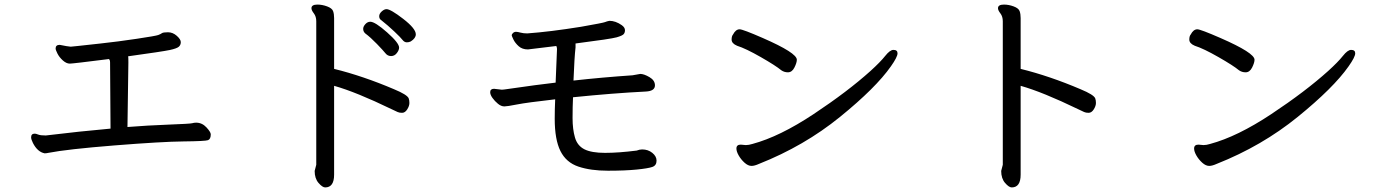

<svg xmlns="http://www.w3.org/2000/svg" viewBox="-20 -752 6040 839"><path d="M175 -82Q183 -82 191 -84Q273 -100 480 -116.5Q687 -133 782 -134Q877 -135 889 -139.5Q901 -144 901 -165Q901 -175 882 -195.5Q863 -216 837 -216Q828 -216 819.5 -213.5Q811 -211 717.5 -207.5Q624 -204 537 -197L541 -479Q541 -504 540 -506Q692 -527 722 -533.5Q752 -540 761 -547.5Q770 -555 770 -568Q770 -580 752.5 -595.5Q735 -611 714 -611Q693 -611 687.5 -607Q682 -603 671.5 -599Q661 -595 577.5 -582.5Q494 -570 420 -562Q346 -554 319.5 -551Q293 -548 289 -548Q275 -549 241 -556Q223 -556 223 -540Q223 -534 231 -518Q239 -502 254.5 -488Q270 -474 285 -474Q298 -474 456 -494Q461 -490 461 -479L463 -190Q328 -178 180 -160Q157 -160 147 -164Q137 -168 132 -168Q116 -168 116 -152Q116 -143 124 -127Q144 -88 175 -82Z M1576 -606Q1599 -589 1627 -560Q1655 -531 1664.5 -519Q1674 -507 1689 -507Q1704 -507 1714 -520Q1724 -533 1724 -544Q1724 -564 1671.5 -610.5Q1619 -657 1598 -657Q1586 -657 1576.5 -646.5Q1567 -636 1567 -626Q1567 -614 1576 -606ZM1758 -567Q1767 -567 1775 -571Q1797 -585 1797 -602Q1797 -627 1742 -669.5Q1687 -712 1669 -712Q1659 -712 1648 -702Q1637 -692 1637 -681Q1637 -669 1647 -663Q1675 -641 1703 -614.5Q1731 -588 1739 -577.5Q1747 -567 1758 -567ZM1401 67Q1440 67 1440 11V-377Q1536 -350 1691 -275Q1710 -266 1717.5 -262.5Q1725 -259 1737 -259Q1750 -259 1759.5 -274Q1769 -289 1769 -302Q1769 -314 1766 -322Q1760 -338 1702 -362Q1566 -420 1440 -451V-673Q1440 -691 1435.5 -703.5Q1431 -716 1409.5 -724Q1388 -732 1367 -732Q1341 -732 1341 -716Q1341 -707 1351.5 -693.5Q1362 -680 1362 -659V-32L1355 -5Q1355 28 1372 47.5Q1389 67 1401 67Z M2637 -6Q2711 -6 2761.5 -11Q2812 -16 2830.5 -22.5Q2849 -29 2849 -50Q2849 -69 2830.5 -84Q2812 -99 2786 -99Q2775 -99 2762 -94Q2683 -84 2624 -84Q2565 -84 2534 -99.5Q2503 -115 2492.5 -151Q2482 -187 2482 -236Q2482 -286 2484 -327Q2661 -345 2802 -352Q2842 -354 2842 -379Q2842 -401 2818 -415Q2794 -429 2778 -429L2744 -423Q2612 -414 2486 -400Q2490 -502 2495 -545V-562Q2651 -582 2675 -589Q2699 -596 2705 -602.5Q2711 -609 2711 -620Q2711 -632 2697 -642Q2670 -661 2643 -661Q2632 -659 2624 -655.5Q2616 -652 2519 -635Q2382 -613 2284 -606Q2267 -606 2254.5 -609.5Q2242 -613 2235 -613Q2227 -613 2221.5 -607.5Q2216 -602 2216 -598Q2216 -595 2223.5 -579.5Q2231 -564 2246.5 -550Q2262 -536 2287 -536L2411 -551Q2414 -544 2414 -538L2408 -391Q2336 -383 2184 -361L2173 -360L2139 -364Q2122 -364 2122 -349Q2122 -338 2132 -324Q2142 -310 2156 -298.5Q2170 -287 2184 -287Q2196 -287 2239 -295.5Q2282 -304 2406 -318Q2404 -273 2404 -233Q2404 -142 2429 -92Q2454 -42 2507.5 -24Q2561 -6 2637 -6Z M3264 -27Q3277 -27 3297 -36Q3494 -114 3650.5 -241Q3807 -368 3873 -462Q3902 -503 3902 -519Q3902 -534 3884 -534Q3869 -534 3848 -507.5Q3827 -481 3784 -442Q3684 -352 3535.5 -253.5Q3387 -155 3268 -123Q3252 -118 3239 -118L3217 -120Q3198 -120 3198 -103Q3198 -90 3208 -72.5Q3218 -55 3233.5 -41Q3249 -27 3264 -27ZM3423 -436Q3441 -436 3451.5 -457Q3462 -478 3462 -491Q3462 -521 3313 -586Q3226 -624 3212 -624Q3195 -624 3183 -601Q3177 -594 3177 -579Q3177 -562 3201 -552Q3239 -540 3304.5 -502.5Q3370 -465 3394 -445Q3407 -436 3423 -436Z M4401 67Q4440 67 4440 11V-377Q4536 -350 4691 -275Q4710 -266 4717.5 -262.5Q4725 -259 4737 -259Q4750 -259 4759.5 -274Q4769 -289 4769 -302Q4769 -314 4766 -322Q4760 -338 4702 -362Q4566 -420 4440 -451V-673Q4440 -691 4435.5 -703.5Q4431 -716 4409.5 -724Q4388 -732 4367 -732Q4341 -732 4341 -716Q4341 -707 4351.5 -693.5Q4362 -680 4362 -659V-32L4355 -5Q4355 28 4372 47.5Q4389 67 4401 67Z M5264 -27Q5277 -27 5297 -36Q5494 -114 5650.5 -241Q5807 -368 5873 -462Q5902 -503 5902 -519Q5902 -534 5884 -534Q5869 -534 5848 -507.5Q5827 -481 5784 -442Q5684 -352 5535.5 -253.5Q5387 -155 5268 -123Q5252 -118 5239 -118L5217 -120Q5198 -120 5198 -103Q5198 -90 5208 -72.5Q5218 -55 5233.5 -41Q5249 -27 5264 -27ZM5423 -436Q5441 -436 5451.5 -457Q5462 -478 5462 -491Q5462 -521 5313 -586Q5226 -624 5212 -624Q5195 -624 5183 -601Q5177 -594 5177 -579Q5177 -562 5201 -552Q5239 -540 5304.5 -502.5Q5370 -465 5394 -445Q5407 -436 5423 -436Z"/></svg>

Font: LXGW WenKai TC
Style: Bold
Weight: 700
Designer: LXGW / Fontworks Inc.
Foundry: LXGW / Fontworks Inc.
Version: Version 1.330;April 28, 2024